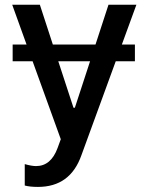

<svg xmlns="http://www.w3.org/2000/svg" viewBox="-20 -565 609 789"><path d="M540.5 -545.5 480.8 -382.1H534.4V-313.2H455.6L314.6 72.8Q268.8 203.1 136 203.1Q103 203.1 81.7 197.4V109.4Q110.4 117.5 128.2 117.5Q189.3 117.5 216.6 43.3L229.8 7.1L114 -313.2H32V-382.1H89.1L30.2 -545.5H143.8L197.1 -382.1H372.5L425.8 -545.5ZM287.6 -122.2 350.1 -313.2H219.5L282 -122.2Z"/></svg>

Font: TID UI Medium
Style: Regular
Weight: 500
Designer: The TID Project Authors
Foundry: Bakken & Bæck
Version: Version 1.001;hotconv 1.0.109;makeotfexe 2.5.65596